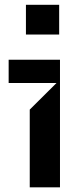

<svg xmlns="http://www.w3.org/2000/svg" viewBox="-20 -801 332 821"><path d="M233 -653.4V-780.5H90.9V-653.4ZM236.5 0V-545.5H17V-446H221.6L107.2 -332.4V0Z"/></svg>

Font: Riot Sans 2.0
Style: Bold
Weight: 600
Designer: Rasmus Andersson
Foundry: rsms
Version: Version 3.006;hotconv 1.0.109;makeotfexe 2.5.65596